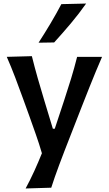

<svg xmlns="http://www.w3.org/2000/svg" viewBox="-20 -862 619 1094"><path d="M126 211.9Q152.8 162.1 175.8 111.6Q198.7 61 218.8 11.2Q203.1 -42.5 183.8 -97.4Q164.6 -152.3 146 -204.1L110.8 -301.3Q89.8 -359.4 66.9 -419.9Q43.9 -480.5 18.6 -538.1L161.6 -542Q177.7 -477.1 195.3 -415.5Q212.9 -354 232.4 -289.6L281.2 -128.4H292L345.2 -289.1Q366.2 -352.5 385 -414.1Q403.8 -475.6 419.4 -538.1H561.5Q542.5 -494.1 525.6 -453.6Q508.8 -413.1 489.5 -364.7Q470.2 -316.4 443.8 -249L384.8 -97.7Q344.2 5.4 317.4 77.4Q290.5 149.4 272 207.5ZM199.7 -618.7Q235.4 -673.8 268.1 -728.8Q300.8 -783.7 329.6 -838.4L470.7 -841.8Q430.7 -784.7 384.3 -729.5Q337.9 -674.3 288.6 -620.1Z"/></svg>

Font: Pinar DS1 SemiBold
Style: Regular
Weight: 600
Designer: Amin Abedi
Version: Version 3.000